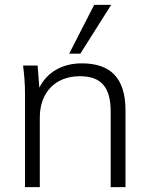

<svg xmlns="http://www.w3.org/2000/svg" viewBox="-20 -771 617 791"><path d="M83 -389V0H144V-287C144 -390 208 -457 309 -457C396 -457 436 -413 436 -311V0H497V-316C497 -449 436 -510 317 -510C238 -510 175 -475 142 -410L135 -501H75C80 -463 83 -425 83 -389ZM265 -550H311L438 -751H368Z"/></svg>

Font: Poppy and Pepper Light
Style: Regular
Weight: 300
Designer: Thy Ha
Foundry: Thy Ha
Version: Version 0.001;Glyphs 3.2 (3227)